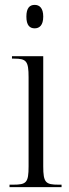

<svg xmlns="http://www.w3.org/2000/svg" viewBox="-20 -766 281 786"><path d="M122 -650C141 -650 157 -662 157 -698C157 -734 141 -746 122 -746C102 -746 88 -734 88 -698C88 -662 102 -650 122 -650ZM19 0H232V-10H220C167 -10 157 -18 157 -85V-536H29V-526H38C88 -526 97 -516 97 -450V-85C97 -18 88 -10 34 -10H19Z"/></svg>

Font: Noto Serif Display ExtraCondensed Light
Style: Regular
Weight: 300
Width: 2
Designer: Monotype Design Team
Foundry: Monotype Imaging Inc.
Version: Version 2.009